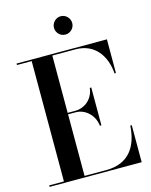

<svg xmlns="http://www.w3.org/2000/svg" viewBox="-137 -1040 889 1128"><g transform="rotate(-15 307.5 -476.0)"><path d="M288 -895.5C288 -865 313 -840 343.5 -840C374 -840 399 -865 399 -895.5C399 -926 374 -951.5 343.5 -951.5C313 -951.5 288 -926 288 -895.5ZM400 -270.5H409V-500.5H400C392.5 -433.5 340 -392.5 283 -392.5H236.5V-741H378C495 -741 555 -652 562.5 -545H571V-750H21.5V-741H111V-9H21.5V0H581.5V-225H572.5C565 -98 505 -9 368 -9H236.5V-383.5H283C340 -383.5 392.5 -337.5 400 -270.5Z"/></g></svg>

Font: Bodoni* 24pt Medium
Style: Regular
Weight: 500
Version: Version 2.3